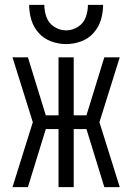

<svg xmlns="http://www.w3.org/2000/svg" viewBox="-20 -764 540 784"><path d="M31 0 114 -265 31 -530H94L167 -293H219V-530H281V-293H333L406 -530H469L386 -265L469 0H406L333 -237H281V0H219V-237H167L94 0ZM250 -584Q219 -584 189 -595Q159 -606 138 -629.5Q117 -653 108 -683Q99 -713 99 -744H161Q161 -718 170 -693.5Q179 -669 201.5 -654.5Q224 -640 250 -640Q276 -640 298.5 -654.5Q321 -669 330 -693.5Q339 -718 339 -744H401Q401 -713 392 -683Q383 -653 362 -629.5Q341 -606 311 -595Q281 -584 250 -584Z"/></svg>

Font: Iosevka SS01 Light
Style: Regular
Weight: 300
Monospace: yes
Designer: Belleve Invis
Foundry: Belleve Invis
Version: 2.3.3; ttfautohint (v1.8.3)